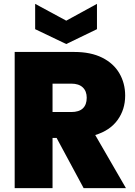

<svg xmlns="http://www.w3.org/2000/svg" viewBox="-20 -974 701 994"><path d="M413 0 273 -260H252V0H56V-705H365Q450 -705 509 -675.5Q568 -646 598 -594.5Q628 -543 628 -479Q628 -407 588.5 -352.5Q549 -298 473 -275L632 0ZM252 -394H349Q389 -394 409 -413Q429 -432 429 -468Q429 -502 408.5 -521.5Q388 -541 349 -541H252ZM482 -823 323 -746 162 -823V-954L323 -867L482 -954Z"/></svg>

Font: DVN-Poppins ExtBd
Style: Regular
Weight: 800
Designer: Ninad Kale (Devanagari), Jonny Pinhorn (Latin)
Foundry: Indian Type Foundry
Version: 4.004